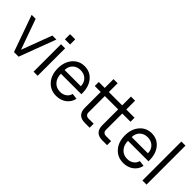

<svg xmlns="http://www.w3.org/2000/svg" viewBox="109 -1584 2473 2473"><g transform="rotate(45 1346.0 -347.0)"><path d="M198.2 0 20 -500H92.8L241.2 -85L397 -500H470.2L282.2 0Z M555.2 0V-500H629.9V0ZM545.9 -580.1V-673.8H640.1V-580.1Z M980.5 16.1Q875.5 16.1 810.1 -57.9Q744.6 -131.8 744.6 -251Q744.6 -367.7 808.1 -441.9Q871.6 -516.1 971.7 -516.1Q1072.3 -516.1 1134 -442.1Q1195.8 -368.2 1195.8 -248V-230H822.8Q822.8 -152.8 866.2 -105Q909.7 -57.1 979.5 -57.1Q1031.2 -57.1 1067.6 -83.3Q1104 -109.4 1114.7 -153.8L1192.9 -144Q1177.7 -71.3 1119.6 -27.6Q1061.5 16.1 980.5 16.1ZM1117.7 -297.9Q1117.7 -362.3 1076.4 -402.6Q1035.2 -442.9 969.7 -442.9Q904.3 -442.9 863.5 -402.6Q822.8 -362.3 822.8 -297.9Z M1491.2 0Q1351.1 0 1351.1 -140.1V-426.8H1243.2V-500H1351.1V-660.2H1426.3V-500H1668.9V-660.2H1744.1V-500H1894V-426.8H1744.1V-132.8Q1744.1 -73.2 1804.2 -73.2H1894V0H1809.1Q1668.9 0 1668.9 -140.1V-426.8H1426.3V-132.8Q1426.3 -73.2 1485.8 -73.2H1576.2V0Z M2202.6 16.1Q2097.7 16.1 2032.2 -57.9Q1966.8 -131.8 1966.8 -251Q1966.8 -367.7 2030.3 -441.9Q2093.8 -516.1 2193.8 -516.1Q2294.4 -516.1 2356.2 -442.1Q2418 -368.2 2418 -248V-230H2044.9Q2044.9 -152.8 2088.4 -105Q2131.8 -57.1 2201.7 -57.1Q2253.4 -57.1 2289.8 -83.3Q2326.2 -109.4 2336.9 -153.8L2415 -144Q2399.9 -71.3 2341.8 -27.6Q2283.7 16.1 2202.6 16.1ZM2339.8 -297.9Q2339.8 -362.3 2298.6 -402.6Q2257.3 -442.9 2191.9 -442.9Q2126.5 -442.9 2085.7 -402.6Q2044.9 -362.3 2044.9 -297.9Z M2537.6 0V-710H2612.3V0Z"/></g></svg>

Font: Uncut Sans
Style: Regular
Weight: 400
Designer: Kasper Nordkvist
Foundry: UNCUT.wtf
Version: Version 1.304;Glyphs 3.2 (3246)